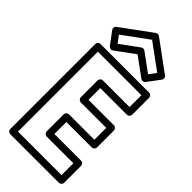

<svg xmlns="http://www.w3.org/2000/svg" viewBox="-368 -1234 1317 1317"><g transform="rotate(45 290.0 -576.0)"><path d="M104.1 -984.8 290 -1121 475.9 -984.8 437.8 -933.8 304.8 -1031.2C295.8 -1037.7 283.2 -1037 275.2 -1031.2L142.2 -933.8ZM54.2 -1010.2C42.9 -1001.9 40.9 -985.9 49 -975L117 -884C124.2 -874.4 140.2 -870.4 151.8 -878.8L290 -980L428.2 -878.8C438 -871.7 454.5 -872.6 463 -884L531 -975C539.4 -986.3 536.7 -1002.2 525.8 -1010.2L304.8 -1172.2C296.7 -1178.1 284.2 -1178.7 275.2 -1172.2ZM507 -800V-685H248C232.9 -685 223 -670.7 223 -660V-496C223 -480.9 237.3 -471 248 -471H495V-356H248C232.9 -356 223 -341.7 223 -331V-165C223 -149.9 237.3 -140 248 -140H507V-25H85V-800ZM557 -825C557 -835.7 547.1 -850 532 -850H60C49.3 -850 35 -840.1 35 -825V0C35 10.7 44.9 25 60 25H532C542.7 25 557 15.1 557 0V-165C557 -175.7 547.1 -190 532 -190H273V-306H520C530.7 -306 545 -315.9 545 -331V-496C545 -506.7 535.1 -521 520 -521H273V-635H532C542.7 -635 557 -644.9 557 -660Z"/></g></svg>

Font: Hussar Techniczny
Style: Bold 
Weight: 700
Foundry: Cannot Into Space Fonts
Version: Version 0.77